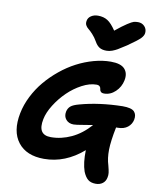

<svg xmlns="http://www.w3.org/2000/svg" viewBox="-114 -1085 1035 1284"><g transform="rotate(10 403.5 -443.0)"><path d="M717.8 -1000Q744.6 -1000 762 -981.7Q779.3 -963.4 776.9 -937Q775.4 -918.5 756.8 -899.2Q738.3 -879.9 671.9 -834Q629.4 -806.6 615 -798.1Q600.6 -789.6 581.1 -782.2Q561.5 -774.9 542 -774.9Q511.7 -774.9 493.4 -786.6Q475.1 -798.3 460.9 -824.2Q446.8 -849.1 428.5 -868.9Q410.2 -888.7 398.4 -897.7Q386.7 -906.7 380.1 -919.4Q373.5 -932.1 377 -949.2Q380.4 -970.2 400.1 -983.2Q419.9 -996.1 446.8 -996.1Q484.9 -996.1 512 -979Q539.1 -961.9 569.8 -916Q617.7 -955.1 647.2 -974.1Q676.8 -993.2 688.7 -996.6Q700.7 -1000 717.8 -1000ZM411.1 -251Q378.4 -251 359.6 -272.7Q340.8 -294.4 347.2 -327.1Q352.5 -351.1 369.1 -365Q385.7 -378.9 424.8 -389.2Q555.2 -425.3 713.9 -428.2Q773.9 -428.2 793 -408Q812 -387.7 805.2 -353Q798.8 -321.3 773.2 -301Q747.6 -280.8 706.1 -280.8H694.8Q675.3 -184.6 674.3 -126.5Q673.3 -68.4 688 -22Q696.8 11.2 698.5 27.1Q700.2 43 696.8 58.1Q691.9 84.5 672.9 99.1Q653.8 113.8 626 113.8Q592.3 113.8 572.8 97.7Q553.2 81.5 539.1 46.9Q519.5 -9.3 522 -96.2Q399.9 9.8 255.9 9.8Q136.2 9.8 79.1 -63.7Q22 -137.2 46.9 -263.2Q58.6 -322.3 87.6 -379.9Q116.7 -437.5 157.2 -485.8Q197.8 -534.2 248.8 -575.9Q299.8 -617.7 355 -646.5Q410.2 -675.3 469.5 -691.7Q528.8 -708 585 -708Q652.8 -708 679.2 -678.7Q705.6 -649.4 695.8 -601.1Q686.5 -554.7 652.6 -522.5Q618.7 -490.2 576.2 -490.2Q560.1 -490.2 553.2 -498Q546.4 -505.9 546.1 -515.1Q545.9 -524.4 539.1 -532.2Q532.2 -540 516.1 -540Q470.7 -540 418.7 -512.5Q366.7 -484.9 323.5 -442.9Q280.3 -400.9 247.8 -349.1Q215.3 -297.4 206.1 -251Q183.6 -141.1 275.9 -141.1Q346.7 -141.1 414.8 -172.9Q482.9 -204.6 541 -270Q517.6 -267.1 472.9 -259Q428.2 -251 411.1 -251Z"/></g></svg>

Font: Shantell Sans Normal
Style: Bold Italic
Weight: 700
Italic angle: -11.31°
Designer: Stephen Nixon, Anya Danilova, Shantell Martin
Foundry: Arrow Type
Version: Version 1.006;[559af2be0]